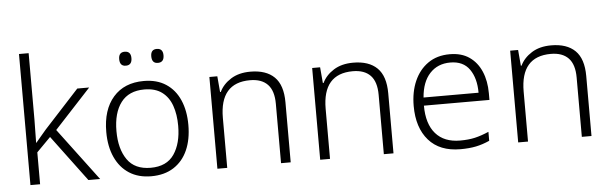

<svg xmlns="http://www.w3.org/2000/svg" viewBox="-49 -929 3521 1109"><g transform="rotate(-5 1712.0 -375.0)"><path d="M144 -374Q144 -342 143 -307.5Q142 -273 142 -240H143Q156 -255 172.5 -275Q189 -295 204 -312L406 -532H475L264 -304L492 0H424L225 -267L144 -185V0H88V-760H144Z M1027 -267Q1027 -183 999.5 -121Q972 -59 918.5 -24.5Q865 10 788 10Q714 10 661 -24Q608 -58 579.5 -120.5Q551 -183 551 -267Q551 -396 615 -469Q679 -542 792 -542Q868 -542 920.5 -507.5Q973 -473 1000 -411Q1027 -349 1027 -267ZM610 -267Q610 -164 653.5 -101.5Q697 -39 789 -39Q882 -39 925 -102Q968 -165 968 -267Q968 -333 950 -384Q932 -435 893 -464Q854 -493 791 -493Q701 -493 655.5 -433Q610 -373 610 -267ZM662 -680Q662 -720 697 -720Q733 -720 733 -680Q733 -639 697 -639Q662 -639 662 -680ZM848 -680Q848 -720 883 -720Q919 -720 919 -680Q919 -639 883 -639Q848 -639 848 -680Z M1410 -542Q1501 -542 1549 -495Q1597 -448 1597 -348V0H1541V-344Q1541 -420 1506 -456.5Q1471 -493 1404 -493Q1229 -493 1229 -290V0H1172V-532H1218L1226 -440H1230Q1251 -484 1297 -513Q1343 -542 1410 -542Z M2006 -542Q2097 -542 2145 -495Q2193 -448 2193 -348V0H2137V-344Q2137 -420 2102 -456.5Q2067 -493 2000 -493Q1825 -493 1825 -290V0H1768V-532H1814L1822 -440H1826Q1847 -484 1893 -513Q1939 -542 2006 -542Z M2566 -542Q2634 -542 2679.5 -510.5Q2725 -479 2748.5 -424Q2772 -369 2772 -298V-259H2392Q2392 -153 2441.5 -96.5Q2491 -40 2583 -40Q2632 -40 2669 -48.5Q2706 -57 2750 -76V-24Q2710 -6 2671 2Q2632 10 2581 10Q2461 10 2397 -63Q2333 -136 2333 -262Q2333 -343 2360.5 -406Q2388 -469 2440 -505.5Q2492 -542 2566 -542ZM2565 -494Q2492 -494 2446.5 -445Q2401 -396 2394 -306H2713Q2713 -390 2676.5 -442Q2640 -494 2565 -494Z M3154 -542Q3245 -542 3293 -495Q3341 -448 3341 -348V0H3285V-344Q3285 -420 3250 -456.5Q3215 -493 3148 -493Q2973 -493 2973 -290V0H2916V-532H2962L2970 -440H2974Q2995 -484 3041 -513Q3087 -542 3154 -542Z"/></g></svg>

Font: Noto Sans Lao Light
Style: Regular
Weight: 300
Designer: Monotype Design Team
Foundry: Monotype Imaging Inc.
Version: Version 2.003; ttfautohint (v1.8.4.7-5d5b)